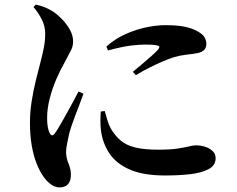

<svg xmlns="http://www.w3.org/2000/svg" viewBox="-20 -780 1040 844"><path d="M241 43.8Q222.7 43.8 205 31.3Q187.4 18.7 172.8 -1.1Q154.5 -26.7 140.8 -61.3Q127 -96 119.4 -140.8Q111.7 -185.6 111.7 -241.5Q111.7 -287.8 119.2 -335.2Q126.8 -382.6 137.2 -425.1Q147.6 -467.5 155.6 -497.5Q165.3 -534.3 171.9 -566.1Q178.4 -597.9 178.7 -631.4Q178.9 -665.6 162.7 -696.4Q146.5 -727.2 127.2 -748.9L137.5 -760Q161.6 -754.4 179.7 -746.8Q197.9 -739.2 215.9 -727.3Q231.5 -717.1 251.5 -696.9Q271.6 -676.6 286.5 -650.8Q301.4 -625 301.4 -597.3Q301.4 -576.4 291.1 -556.9Q280.9 -537.4 262.6 -503Q243.9 -470.5 226.7 -430Q209.6 -389.6 198.3 -346Q187.1 -302.5 187.1 -260.4Q187.1 -237 190.1 -221.3Q193 -205.6 197.5 -196.8Q208.3 -173.7 222.9 -196.1Q232.4 -209.8 245.5 -232.5Q258.6 -255.1 273.3 -281.6Q287.9 -308.1 301.8 -333.5Q315.6 -358.9 325.1 -377.9L346.9 -368.1Q339.6 -347.6 330.2 -322.6Q320.8 -297.6 311 -272.4Q301.3 -247.2 294.1 -225.5Q286.9 -203.9 283.4 -189.9Q277.1 -160.4 273.8 -142.5Q270.5 -124.7 270.5 -112.8Q270.5 -86.3 281.1 -61.1Q291.7 -36 291.7 -12.7Q291.7 43.8 241 43.8ZM706 -8.6Q611.6 -8.6 552.3 -33.9Q493 -59.2 462.3 -103.8Q431.7 -148.4 423.9 -205.9Q421.1 -228.9 421.3 -250.6Q421.5 -272.3 423.2 -289.9L440.4 -292Q445.4 -274.4 451.5 -253.4Q457.5 -232.4 466.1 -216.8Q485.7 -182.9 510.8 -161.9Q536 -140.9 575.5 -131.5Q615.1 -122 676.8 -122Q727.4 -122 759.8 -126.9Q792.2 -131.8 811.2 -136.5Q830.2 -141.2 840.3 -141.2Q862 -141.2 881.8 -134.8Q901.6 -128.5 914.8 -115.9Q927.9 -103.4 927.9 -84.5Q927.9 -53.1 897.4 -36.7Q866.9 -20.3 816.8 -14.4Q766.8 -8.6 706 -8.6ZM564.1 -464.4Q586.4 -483 608.7 -501.7Q631.1 -520.4 648.8 -536.5Q666.6 -552.5 674.6 -561.5Q680.2 -568.3 680.6 -573.2Q681.1 -578.2 667.4 -581.1Q653.6 -584.1 616.5 -584.1Q594.2 -584.1 555.9 -579.7Q517.7 -575.2 454.7 -558.3L447.6 -575.4Q486.4 -609.9 532.1 -630.2Q577.8 -650.6 623.5 -660Q669.1 -669.4 706.1 -669.4Q756.9 -669.4 789.7 -663Q822.5 -656.7 848 -642.6Q871.2 -629.8 879.2 -615.6Q887.1 -601.4 887.1 -588.3Q887.1 -569.5 877.1 -560.1Q867.2 -550.7 848.8 -546.5Q826.2 -542.6 799.5 -539.7Q772.8 -536.8 742.5 -528Q720 -520.6 691.6 -508.4Q663.2 -496.1 633.6 -481Q603.9 -465.9 577 -449.5Z"/></svg>

Font: Noto Serif SC ExtraLight
Style: Regular
Weight: 200
Designer: Ryoko NISHIZUKA 西塚涼子 (kana & ideographs); Frank Grießhammer (Latin, Greek & Cyrillic); Wenlong ZHANG 张文龙 (bopomofo); San
Foundry: Adobe
Version: Version 2.002-H1;hotconv 1.1.0;makeotfexe 2.6.0